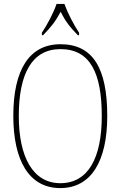

<svg xmlns="http://www.w3.org/2000/svg" viewBox="-20 -951 617 981"><path d="M194 -784V-771H200C241 -813 264 -842 290 -891C314 -842 337 -813 378 -771H384V-784C358 -822 325 -886 309 -931H269C254 -886 220 -822 194 -784ZM288 10C446 10 528 -128 528 -358C528 -604 454 -725 289 -725C130 -725 48 -595 48 -359C48 -133 127 10 288 10ZM288 -15C148 -15 76 -150 76 -358C76 -574 143 -700 289 -700C443 -700 500 -574 500 -358C500 -146 432 -15 288 -15Z"/></svg>

Font: Noto Serif Bengali Condensed Thin
Style: Regular
Weight: 100
Width: 3
Designer: Juan Bruce, Universal Thirst, Indian Type Foundry and the Monotype Design Team.
Foundry: Monotype Imaging Inc.
Version: Version 2.003